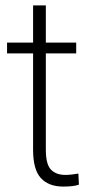

<svg xmlns="http://www.w3.org/2000/svg" viewBox="-20 -678 340 708"><path d="M221 -33Q232 -33 245 -34.5Q258 -36 269 -38L271 3Q251 10 213 10Q160 10 131 -21Q102 -52 102 -126V-481H6V-521H102V-658H149V-521H261V-481H149V-126Q149 -72 168 -52.5Q187 -33 221 -33Z"/></svg>

Font: Freesentation 2 ExtraLight
Style: Regular
Weight: 260
Designer: glyphs from Roboto by Christian Robertson / Hangul glyphs from Noto Sans CJK(Source Han Sans) by Jang Soo-young and Kang
Foundry: PT&
Version: Version 2.001